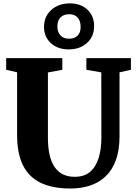

<svg xmlns="http://www.w3.org/2000/svg" viewBox="-20 -1078 782 1106"><path d="M386.5 8Q285 8 216.5 -24Q148 -56 113.2 -124.2Q78.5 -192.5 78.5 -300.5V-661.5L15.5 -676V-743H339V-676L256 -660.5V-285Q256 -230 265.2 -188Q274.5 -146 293.8 -117.2Q313 -88.5 342 -74Q371 -59.5 411 -59.5Q465.5 -59.5 499 -88.2Q532.5 -117 548.2 -167.8Q564 -218.5 564 -285.5L563.5 -661L477.5 -676V-743H734V-676L668.5 -661.5V-294.5Q668.5 -213 647.5 -155.5Q626.5 -98 588.2 -62Q550 -26 498.5 -9Q447 8 386.5 8ZM375.5 -793.5Q311.5 -793.5 272 -830.5Q232.5 -867.5 233.5 -926Q235 -985 276.5 -1021.8Q318 -1058.5 383 -1058.5Q446 -1058.5 484.5 -1021.5Q523 -984.5 522 -925.5Q521.5 -867 480.8 -830.2Q440 -793.5 375.5 -793.5ZM378 -855Q409.5 -855 427 -872.8Q444.5 -890.5 444.5 -922.5Q444.5 -957 427.5 -976.5Q410.5 -996 379 -996Q346.5 -996 328.5 -977.8Q310.5 -959.5 310.5 -926.5Q310.5 -893 328.2 -874Q346 -855 378 -855Z"/></svg>

Font: Merriweather 24pt Black
Style: Regular
Weight: 900
Designer: Eben Sorkin
Foundry: Eben Sorkin
Version: Version 2.100